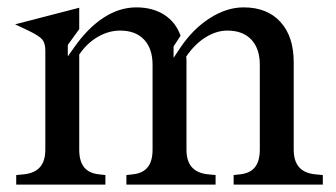

<svg xmlns="http://www.w3.org/2000/svg" viewBox="-20 -501 912 521"><path d="M24 0V-26L45 -28Q74 -31 88.5 -47.5Q103 -64 103 -95V-364Q103 -384 94.5 -394Q86 -404 57 -418L21 -435L195 -480V-422L164 -379V-348L181 -372Q218 -425 261 -453Q304 -481 350 -481Q394 -481 425.5 -461Q457 -441 470 -404L451 -375V-344L469 -371Q503 -422 549 -451.5Q595 -481 641 -481Q705 -481 741 -441.5Q777 -402 777 -332V-95Q777 -64 791.5 -47.5Q806 -31 835 -28L856 -26V0H614V-26L632 -28Q659 -31 672 -47.5Q685 -64 685 -95V-325Q685 -369 662 -393.5Q639 -418 597 -418Q567 -418 537.5 -399.5Q508 -381 485 -347Q486 -344 486 -338.5Q486 -333 486 -327V-95Q486 -64 500.5 -47.5Q515 -31 544 -28L565 -26V0H323V-26L341 -28Q368 -31 381 -47.5Q394 -64 394 -95V-325Q394 -369 371 -393.5Q348 -418 306 -418Q275 -418 245.5 -401Q216 -384 195 -353V-95Q195 -64 208 -47.5Q221 -31 248 -28L266 -26V0Z"/></svg>

Font: Redaction
Style: Regular
Weight: 400
Designer: Jeremy Mickel / Forest Young
Foundry: MCKL
Version: Version 2.001; Redaction